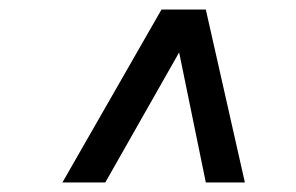

<svg xmlns="http://www.w3.org/2000/svg" viewBox="-20 -688 622 403"><path d="M111 -305 319 -668H412L494 -305H412L356 -578L201 -305Z"/></svg>

Font: Gantari Medium
Style: Italic
Weight: 500
Italic angle: -10°
Designer: Anugrah Pasau
Foundry: Lafontype
Version: Version 1.000